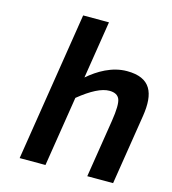

<svg xmlns="http://www.w3.org/2000/svg" viewBox="-108 -816 811 905"><g transform="rotate(15 297.0 -363.5)"><path d="M454.5 -527C381.3 -527 316.4 -488.1 267.6 -446L312.1 -727H186.1L71 0H197L251.2 -342C311.6 -391.3 360.6 -416 397.9 -416C423.9 -416 440.5 -407.2 447.7 -389.5C454.9 -371.8 454.2 -336 445.7 -282L401 0H527L581.2 -342C599.5 -458 570.5 -527 454.5 -527Z"/></g></svg>

Font: Fog Sans
Style: It
Weight: 700
Foundry: Intel Corporation
Version: Version 1.00